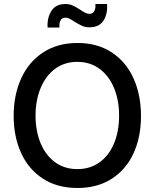

<svg xmlns="http://www.w3.org/2000/svg" viewBox="-20 -929 772 956"><path d="M48 -352Q48 -455 85 -537.5Q122 -620 194 -667.5Q266 -715 366 -715Q465 -715 536.5 -668Q608 -621 645 -538.5Q682 -456 682 -351Q682 -247 645 -166Q608 -85 536.5 -39Q465 7 366 7Q265 7 193.5 -39.5Q122 -86 85 -167.5Q48 -249 48 -352ZM573 -353Q573 -430 548 -490.5Q523 -551 476 -586Q429 -621 365 -621Q301 -621 254 -586Q207 -551 182 -490Q157 -429 157 -353Q157 -277 182 -216.5Q207 -156 254 -121.5Q301 -87 365 -87Q429 -87 476 -121Q523 -155 548 -215.5Q573 -276 573 -353ZM306 -909Q326 -909 342.5 -901.5Q359 -894 380 -880Q383 -878 392.5 -872Q402 -866 410 -863Q418 -860 425 -860Q442 -860 449.5 -874Q457 -888 455 -909H513Q517 -862 496 -827.5Q475 -793 425 -793Q405 -793 389.5 -800Q374 -807 351 -821Q336 -831 326 -836Q316 -841 306 -841Q288 -841 281 -827Q274 -813 276 -792H217Q214 -839 235.5 -874Q257 -909 306 -909Z"/></svg>

Font: Be Vietnam Medium
Style: Regular
Weight: 500
Designer: Gabriel Lam
Foundry: TypeRant
Version: Version 4.000